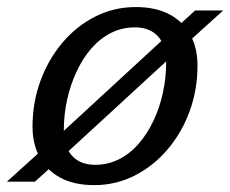

<svg xmlns="http://www.w3.org/2000/svg" viewBox="-44 -528 668 558"><path d="M351 -507.5Q409 -507.5 449 -486Q489 -464.5 509.5 -426.2Q530 -388 530 -337.5Q530 -267.5 507.2 -205Q484.5 -142.5 443.2 -94Q402 -45.5 347.5 -17.8Q293 10 230 10Q171.5 10 131.5 -11.5Q91.5 -33 71 -71.5Q50.5 -110 50.5 -160Q50.5 -230 73.5 -292.8Q96.5 -355.5 137.5 -404Q178.5 -452.5 233 -480Q287.5 -507.5 351 -507.5ZM232.5 -49Q269.5 -49 301.5 -65Q333.5 -81 358.8 -110Q384 -139 402 -177Q420 -215 429.5 -258.8Q439 -302.5 439 -348.5Q439 -396 415.2 -422.2Q391.5 -448.5 348 -448.5Q311 -448.5 279 -432.5Q247 -416.5 221.8 -387.5Q196.5 -358.5 178.8 -320.5Q161 -282.5 151.2 -239Q141.5 -195.5 141.5 -149.5Q141.5 -101.5 165.5 -75.2Q189.5 -49 232.5 -49ZM523 -497.5H604.5L500 -403L479 -386.5L143 -77.5L125 -61L57.5 0H-24L80 -94L101 -110.5L437 -420L455.5 -436Z"/></svg>

Font: Newsreader 8pt
Style: Italic
Weight: 400
Italic angle: -17°
Version: Version 1.003